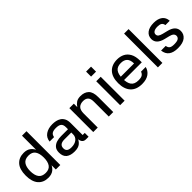

<svg xmlns="http://www.w3.org/2000/svg" viewBox="193 -1793 2879 2879"><g transform="rotate(-45 1632.0 -353.5)"><path d="M427 -717H522V0H427ZM263 10Q160 10 101.5 -57Q43 -124 43 -254Q43 -387 102.5 -452.5Q162 -518 263 -518Q332 -518 375.5 -483.5Q419 -449 439 -389.5Q459 -330 459 -254Q459 -178 439 -118.5Q419 -59 375.5 -24.5Q332 10 263 10ZM285 -70Q360 -70 393.5 -118Q427 -166 427 -254Q427 -342 393.5 -390Q360 -438 285 -438Q207 -438 172.5 -390Q138 -342 138 -254Q138 -166 172.5 -118Q207 -70 285 -70Z M1122 0H1065Q983 0 982 -113L994 -108Q978 -58 938 -24Q898 10 820 10Q733 10 686 -27.5Q639 -65 639 -146Q639 -205 668 -238Q697 -271 742 -284.5Q787 -298 836 -298H983V-343Q983 -393 956.5 -416.5Q930 -440 867 -440Q812 -440 785 -421.5Q758 -403 752 -362H657Q665 -438 723.5 -478Q782 -518 870 -518Q906 -518 942.5 -510.5Q979 -503 1009.5 -483Q1040 -463 1058.5 -427Q1077 -391 1077 -335V-81H1122ZM731 -145Q731 -105 755 -86.5Q779 -68 829 -68Q900 -68 941.5 -101.5Q983 -135 983 -188V-228H837Q731 -228 731 -145Z M1316 0H1221V-507H1316V-434Q1340 -471 1374 -494.5Q1408 -518 1466 -518Q1548 -518 1596.5 -472.5Q1645 -427 1645 -317V0H1550V-314Q1550 -380 1522.5 -408.5Q1495 -437 1441 -437Q1382 -437 1349 -404.5Q1316 -372 1316 -299Z M1886 -507V0H1791V-507ZM1786 -717H1891V-611H1786Z M2053 -295H2381Q2380 -371 2345.5 -405.5Q2311 -440 2244 -440Q2168 -440 2133 -394.5Q2098 -349 2098 -257Q2098 -163 2132.5 -115.5Q2167 -68 2251 -68Q2308 -68 2333 -85.5Q2358 -103 2368 -134H2467Q2453 -70 2398 -30Q2343 10 2251 10Q2129 10 2066 -59.5Q2003 -129 2003 -254Q2003 -382 2066 -450Q2129 -518 2244 -518Q2308 -518 2360 -492Q2412 -466 2443.5 -408.5Q2475 -351 2475 -256V-225H2052Z M2687 0H2592V-717H2687Z M3120 -369Q3114 -407 3090 -422.5Q3066 -438 3019 -438Q2970 -438 2943 -421Q2916 -404 2916 -375Q2916 -347 2936.5 -331.5Q2957 -316 3000 -305L3077 -286Q3222 -252 3222 -143Q3222 -75 3169 -32.5Q3116 10 3011 10Q2821 10 2804 -145H2903Q2908 -106 2931.5 -88.5Q2955 -71 3009 -71Q3074 -71 3099.5 -89Q3125 -107 3125 -138Q3125 -191 3044 -210L2967 -229Q2822 -264 2822 -370Q2822 -438 2873.5 -478Q2925 -518 3019 -518Q3108 -518 3158 -479.5Q3208 -441 3212 -369Z"/></g></svg>

Font: 42dot Sans Medium
Style: Regular
Weight: 500
Designer: 42dot
Version: Version 1.000